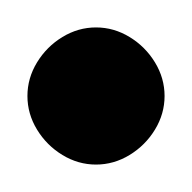

<svg xmlns="http://www.w3.org/2000/svg" viewBox="-20 -590 140 140"><path d="M0 -520Q0 -507 7 -495.5Q14 -484 25.5 -477Q37 -470 50 -470Q63 -470 74.5 -477Q86 -484 93 -495.5Q100 -507 100 -520Q100 -533 93 -544.5Q86 -556 74.5 -563Q63 -570 50 -570Q37 -570 25.5 -563Q14 -556 7 -544.5Q0 -533 0 -520Z"/></svg>

Font: Linefont
Style: Regular
Weight: 400
Monospace: yes
Version: Version 3.002;gftools[0.9.33]